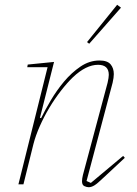

<svg xmlns="http://www.w3.org/2000/svg" viewBox="-20 -771 574 803"><path d="M351 12Q343 12 333 7.5Q323 3 323 -13Q323 -24 327 -40L430 -425Q435 -447 435 -458Q435 -500 390 -500Q340 -500 285 -448Q261 -425 235 -391.5Q209 -358 186.5 -320.5Q164 -283 146.5 -243.5Q129 -204 120 -169L78 0H57L179 -490H94L96 -501L206 -512L147 -278L152 -277Q168 -310 192.5 -351.5Q217 -393 248 -430Q279 -467 316.5 -492.5Q354 -518 396 -518Q429 -518 442.5 -502Q456 -486 456 -461Q456 -447 451 -425L342 -14L360 -6L495 -119L502 -111L413 -28Q387 -3 374.5 4.5Q362 12 351 12ZM344 -595 470 -751 486 -739 353 -588Z"/></svg>

Font: IBM Plex Serif Thin
Style: Italic
Weight: 100
Italic angle: -14°
Designer: Mike Abbink, Paul van der Laan, Pieter van Rosmalen
Foundry: Bold Monday
Version: Version 3.001